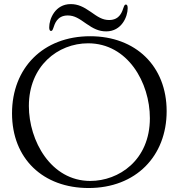

<svg xmlns="http://www.w3.org/2000/svg" viewBox="-20 -921 889 955"><path d="M420.5 14.2C656.2 14.2 808.9 -144.9 808.9 -367.9C808.9 -592.3 654.8 -740.8 428.3 -740.8C194.6 -740.8 39.8 -583.1 39.8 -357.2C39.8 -131.4 194.6 14.2 420.5 14.2ZM123.6 -393.8C123.6 -592.3 267.4 -705.6 418.3 -705.6C615.4 -705.6 725.5 -510.3 725.5 -333.1C725.5 -123.6 570.3 -21 429 -21C233 -21 123.6 -220.9 123.6 -393.8ZM224.8 -785.2C224.8 -772.7 228 -767 233.7 -767C240.1 -767 242.2 -773.4 245.4 -782C251.8 -800.1 262.8 -844.1 317.1 -844.1C350.5 -844.1 374.3 -827.8 408.4 -803.6C444.6 -778.4 471.9 -764.9 508.2 -764.9C585.2 -764.9 615.1 -838.4 615.1 -880.3C615.1 -892.8 611.9 -898.4 606.2 -898.4C599.8 -898.4 597.7 -892 594.5 -883.5C588.1 -865.4 577.1 -821.4 522.7 -821.4C489.3 -821.4 465.6 -837.7 431.5 -861.9C395.2 -887.1 367.9 -900.6 331.7 -900.6C254.6 -900.6 224.8 -827.1 224.8 -785.2Z"/></svg>

Font: Margiela Serif
Style: Regular
Weight: 400
Designer: Andreas Faust, Stefan Endress
Version: Version 1.002;FEAKit 1.0